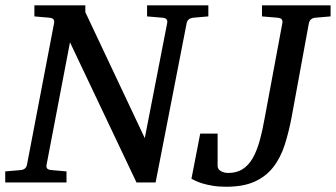

<svg xmlns="http://www.w3.org/2000/svg" viewBox="-34 -691 1272 727"><path d="M698.2 -624Q688.5 -623 681.9 -618.4Q675.3 -613.8 672.9 -604L555.2 0H482.9L231 -530.8L142.1 -65.9Q140.6 -58.6 144.5 -53.2Q148.4 -47.9 162.1 -46.9L217.8 -42V0H-14.2V-42L43 -46.9Q63.5 -48.3 67.9 -65.9L170.9 -604Q172.4 -612.3 168.5 -617.7Q164.6 -623 151.9 -624L96.2 -628.9V-670.9H289.1V-645L514.2 -168L599.1 -604Q600.6 -612.3 596.7 -617.7Q592.8 -623 580.1 -624L522.9 -628.9V-670.9H754.9V-628.9ZM1161.1 -624Q1140.6 -622.6 1135.7 -604L1071.8 -255.9Q1060.5 -193.8 1044.4 -143.6Q1028.3 -93.3 1000.5 -57.9Q972.7 -22.5 929.9 -3.2Q887.2 16.1 822.8 16.1Q793.5 16.1 770.5 12.2Q747.6 8.3 731.2 3.2Q714.8 -2 704.8 -7.1Q694.8 -12.2 690.9 -14.2L724.1 -185.1H790V-63Q790 -50.3 802.2 -43.2Q814.5 -36.1 830.1 -36.1Q861.8 -36.1 884.3 -50.3Q906.7 -64.5 922.4 -91.3Q938 -118.2 949 -157.5Q960 -196.8 968.8 -247.1L1035.2 -604Q1036.6 -612.3 1032.7 -617.7Q1028.8 -623 1016.1 -624L958 -628.9V-670.9H1217.8V-628.9Z"/></svg>

Font: Charis SIL Eur
Style: Italic
Weight: 400
Italic angle: -11°
Foundry: SIL International
Version: Version 5.000